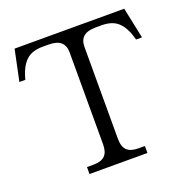

<svg xmlns="http://www.w3.org/2000/svg" viewBox="-125 -819 917 937"><g transform="rotate(-20 333.5 -350.0)"><path d="M372.1 -113.8Q372.1 -73.2 390.9 -54.7Q409.7 -36.1 451.2 -36.1H483.9V0H183.1V-36.1H215.8Q257.3 -36.1 276.1 -54.7Q294.9 -73.2 294.9 -113.8V-590.8Q294.9 -627 274.4 -644.5Q253.9 -662.1 210 -662.1H181.2Q125 -662.1 95.5 -634.5Q65.9 -606.9 50.8 -556.2L45.9 -539.1H15.1L48.8 -700.2H618.2L651.9 -539.1H621.1L616.2 -556.2Q601.1 -606.9 571.5 -634.5Q542 -662.1 485.8 -662.1H457Q413.1 -662.1 392.6 -644.5Q372.1 -627 372.1 -590.8Z"/></g></svg>

Font: LT Superior Serif
Style: Regular
Weight: 400
Designer: Daniel Lyons
Foundry: LyonsType
Version: Version 2.120;FEAKit 1.0